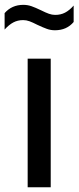

<svg xmlns="http://www.w3.org/2000/svg" viewBox="-58 -792 332 812"><path d="M59 0V-544H156.5V0ZM100 -687Q80.5 -697 67 -702Q53.5 -707 40 -707Q17 -707 -1.5 -697.2Q-20 -687.5 -38.5 -667V-736.5Q-8 -771.5 40.5 -771.5Q58.5 -771.5 75 -765.8Q91.5 -760 115.5 -748.5Q135.5 -738.5 148.8 -733.8Q162 -729 175.5 -729Q198.5 -729 217 -738.5Q235.5 -748 253.5 -768.5V-699Q224 -664 174.5 -664Q156.5 -664 140.5 -669.8Q124.5 -675.5 100 -687Z"/></svg>

Font: Encode Sans Condensed Medium
Style: Regular
Weight: 500
Width: 3
Designer: Multiple Designers
Foundry: Impallari Type
Version: Version 2.000